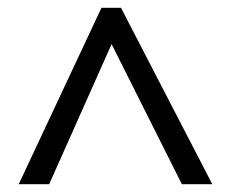

<svg xmlns="http://www.w3.org/2000/svg" viewBox="-20 -739 592 492"><path d="M28 -267 240 -719H290L524 -267H446L266 -626L106 -267Z"/></svg>

Font: Advent Sans Logo
Style: Regular
Weight: 400
Designer: Types & Symbols
Foundry: Types & Symbols
Version: Version 1.002